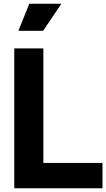

<svg xmlns="http://www.w3.org/2000/svg" viewBox="-20 -1003 567 1023"><path d="M56 -745H211V-135H526V0H56ZM136 -983H307L210 -839H78Z"/></svg>

Font: BLUETTI 2.0
Style: Bold
Weight: 700
Designer: Stijn de Vries
Foundry: tokotype
Version: Version 2.005;October 31, 2023;FontCreator 14.0.0.2814 64-bi